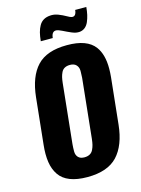

<svg xmlns="http://www.w3.org/2000/svg" viewBox="-149 -1109 881 1203"><g transform="rotate(-15 291.5 -507.5)"><path d="M450.2 -880.4Q447.8 -880.4 445.3 -880.4Q425.8 -879.9 401.4 -890.6Q374 -902.3 349.1 -915Q324.2 -927.7 310.5 -927.7Q283.2 -927.7 279.3 -886.7H201.7Q204.6 -918.9 210.7 -942.4Q216.8 -965.8 227.8 -985.1Q238.8 -1004.4 256.8 -1014.9Q274.9 -1025.4 299.8 -1026.9Q303.7 -1027.3 308.1 -1027.3Q330.1 -1027.3 352.1 -1018.6Q378.4 -1008.3 399.4 -996.1Q420.4 -983.9 429.2 -982.9Q443.8 -981 451.4 -991.2Q459 -1001.5 460.4 -1020.5H532.7Q530.3 -992.7 525.4 -970.7Q520.5 -948.7 511.5 -927.5Q502.4 -906.2 486.8 -894Q471.2 -881.8 450.2 -880.4ZM265.1 11.2Q198.2 11.2 152.6 -6.6Q106.9 -24.4 82.8 -59.8Q58.6 -95.2 51.3 -143.1Q47.4 -168 47.4 -197.3Q47.4 -224.6 50.8 -255.9L82 -555.2Q95.7 -687 158.7 -753.9Q221.7 -820.8 352.5 -820.8Q483.4 -821.3 533.2 -753.9Q571.8 -701.7 571.3 -610.4Q571.3 -584.5 568.4 -555.2L537.1 -255.9Q523.4 -124.5 459.7 -56.6Q396 11.2 265.1 11.2ZM278.3 -113.3Q298.8 -113.3 313.2 -121.3Q327.6 -129.4 335.2 -145Q342.8 -160.6 346.4 -175.8Q350.1 -190.9 352.5 -212.9L392.6 -598.6Q394 -619.1 394 -636.7Q394 -640.6 394 -645.5Q393.6 -667 379.9 -681.6Q366.2 -696.3 339.4 -696.3Q318.8 -696.3 304.7 -688.5Q290.5 -680.7 283.2 -665.3Q275.9 -649.9 272.5 -635.3Q269 -620.6 266.6 -598.6L226.6 -212.9Q224.6 -189.9 224.6 -169.9Q224.6 -168 224.6 -165Q224.6 -142.6 238 -127.9Q251.5 -113.3 278.3 -113.3Z"/></g></svg>

Font: Oswald
Style: Bold
Weight: 700
Designer: Vernon Adams
Foundry: Vernon Adams
Version: 3.0; ttfautohint (v0.94.23-7a4d-dirty) -l 8 -r 50 -G 200 -x 